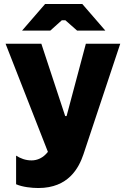

<svg xmlns="http://www.w3.org/2000/svg" viewBox="-20 -740 627 966"><path d="M510 -586 394 -720H207L91 -586H233L291 -638H309L368 -586ZM173 206C325 206 377 104 400 36L585 -520H412L315 -156H308L188 -520H8L221 24C197 55 167 67 139 67C108 67 83 57 61 43V187C93 201 139 206 173 206Z"/></svg>

Font: Fixel Display ExtraBold
Style: Regular
Weight: 800
Designer: AlfaBravo + MacPaw
Foundry: Kyrylo Tkachov, Marchela Mozhyna, Serhii Makarenko, Maria Weinstein, Zakhar Kryvoshyya
Version: Version 1.211